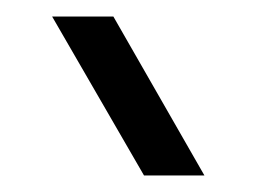

<svg xmlns="http://www.w3.org/2000/svg" viewBox="-20 -701 308 232"><path d="M43 -681H117L227 -489H154Z"/></svg>

Font: Timtura
Style: Regular
Weight: 400
Version: Version 1.0